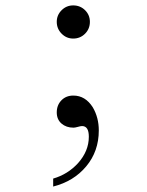

<svg xmlns="http://www.w3.org/2000/svg" viewBox="-20 -474 540 707"><path d="M175.8 212.9V183.6Q229.5 168 267.1 127Q307.1 82.5 307.1 29.3Q307.1 -9.8 282.2 -9.8Q276.9 -9.8 266.6 -6.8Q256.3 -3.9 250.5 -3.9Q224.1 -3.9 206.5 -19Q189 -34.2 189 -60.1Q189 -86.9 206.1 -104.5Q223.1 -122.1 250 -122.1Q294.4 -122.1 321.8 -78.6Q343.8 -41 343.8 6.3Q343.8 83 297.6 138.4Q251.5 193.8 175.8 212.9ZM189 -393.6Q189 -418.5 206.8 -436.3Q224.6 -454.1 249.5 -454.1Q275.4 -454.1 293.2 -436.5Q311 -418.9 311 -393.6Q311 -367.7 293.2 -349.9Q275.4 -332 249.5 -332Q224.6 -332 206.8 -350.1Q189 -368.2 189 -393.6Z"/></svg>

Font: BabelStone Irk Bitig Colour
Style: Regular
Weight: 400
Designer: Andrew West
Foundry: BabelStone
Version: Version 1.03 June 7, 2023